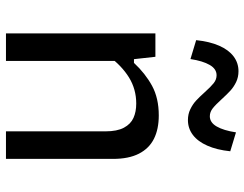

<svg xmlns="http://www.w3.org/2000/svg" viewBox="-110 -730 839 660"><g transform="rotate(90 310.0 -399.5)"><path d="M189 0H94.3V-513.7H174.7L184.3 -427H189ZM431 0V-342.3Q431 -382 418.5 -405.4Q406 -428.8 384.8 -438.3Q363.7 -447.8 335.5 -447.8Q286 -447.8 245.6 -422.8Q205.2 -397.7 172 -352.5V-440H195.7Q232 -479 274.5 -502.2Q317 -525.3 376.3 -525.3Q423.2 -525.3 456.4 -508.8Q489.7 -492.2 507.7 -457.2Q525.7 -422.2 525.7 -367.7V0ZM320.3 -741.7Q339.5 -720.5 352 -710.7Q364.5 -700.8 379.2 -700.8Q400.7 -700.8 414.3 -724.4Q428 -748 434.5 -790.7L499.5 -771Q494.7 -724.8 480.2 -692.2Q465.8 -659.5 443.3 -642.5Q420.8 -625.5 392.2 -625.5Q371.8 -625.5 355 -633.7Q338.2 -641.8 325.7 -653.2Q313.2 -664.7 296.5 -683.3Q277.5 -704.5 265.2 -714.2Q252.8 -724 238.2 -724Q216.3 -724 202.7 -700.3Q189 -676.7 182.5 -634.2L117.5 -653.8Q122.3 -700.2 136.6 -732.8Q150.8 -765.3 173.2 -782.3Q195.7 -799.3 224.3 -799.3Q244.7 -799.3 261.6 -791.2Q278.5 -783 291.1 -771.5Q303.7 -760 320.3 -741.7Z"/></g></svg>

Font: Monaspace Neon Var ExtraLight
Style: Regular
Weight: 200
Designer: Riley Cran and the Lettermatic Team
Version: Version 1.200 (Monaspace Neon Var)